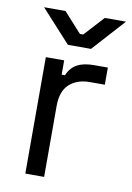

<svg xmlns="http://www.w3.org/2000/svg" viewBox="-80 -742 544 794"><g transform="rotate(10 192.0 -345.5)"><path d="M83 0V-489H160V-429H174Q187 -461 214 -476Q241 -491 285 -491H343V-419H280Q227 -419 194.5 -389.5Q162 -360 162 -298V0ZM164 -555 40 -691H130L205 -608H219L295 -691H384L261 -555Z"/></g></svg>

Font: Space Grotesk
Style: Regular
Weight: 400
Designer: Florian Karsten
Foundry: Florian Karsten
Version: Version 2.000